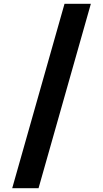

<svg xmlns="http://www.w3.org/2000/svg" viewBox="-20 -843 540 1006"><path d="M44 143 318 -823H456L182 143Z"/></svg>

Font: iosevka_custom_sans_ss08 Heavy
Style: Regular
Weight: 900
Designer: Belleve Invis
Foundry: Belleve Invis
Version: Version 10.3.0; ttfautohint (v1.8.3)